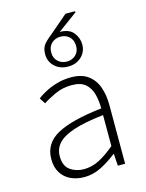

<svg xmlns="http://www.w3.org/2000/svg" viewBox="-122 -883 736 969"><g transform="rotate(-15 245.5 -398.5)"><path d="M197 12Q159 12 127.5 -2Q96 -16 77 -45.5Q58 -75 58 -119Q58 -200 133 -241.5Q208 -283 368 -301Q368 -338 359.5 -373Q351 -408 326.5 -430.5Q302 -453 254 -453Q206 -453 166 -434.5Q126 -416 101 -399L81 -430Q98 -443 125 -457.5Q152 -472 186.5 -482Q221 -492 260 -492Q316 -492 349.5 -467Q383 -442 397.5 -400Q412 -358 412 -307V0H374L370 -62H367Q331 -33 287.5 -10.5Q244 12 197 12ZM205 -27Q246 -27 284.5 -46.5Q323 -66 368 -104V-266Q269 -255 211 -235.5Q153 -216 128 -188Q103 -160 103 -122Q103 -71 133.5 -49Q164 -27 205 -27ZM262 -548Q220 -548 192.5 -573.5Q165 -599 165 -638Q165 -672 182.5 -691.5Q200 -711 232 -736L317 -809H366L369 -804L260 -724L264 -728Q315 -728 337 -699.5Q359 -671 359 -638Q359 -599 331.5 -573.5Q304 -548 262 -548ZM262 -574Q290 -574 308.5 -591.5Q327 -609 327 -638Q327 -669 308.5 -686.5Q290 -704 262 -704Q235 -704 216 -686.5Q197 -669 197 -638Q197 -609 216 -591.5Q235 -574 262 -574Z"/></g></svg>

Font: Source Sans 3 Light
Style: Regular
Weight: 300
Designer: Paul D. Hunt
Foundry: Adobe
Version: Version 3.052;hotconv 1.1.0;makeotfexe 2.6.0